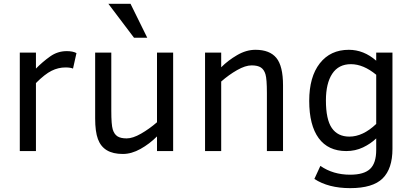

<svg xmlns="http://www.w3.org/2000/svg" viewBox="-20 -786 2145 999"><path d="M359.9 -429.2Q346.2 -435.1 320.8 -435.1Q283.2 -435.1 248.3 -417.7Q213.4 -400.4 167 -354V0H83V-512.2H167V-429.2Q202.1 -464.8 241 -492.4Q279.8 -520 327.1 -520Q358.9 -520 377.9 -509.8Z M796.9 0V-76.2Q757.8 -37.1 710.9 -11Q664.1 15.1 619.1 15.1Q567.9 15.1 535.9 -4.2Q503.9 -23.4 489.5 -62.3Q475.1 -101.1 475.1 -169.9V-512.2H559.1V-210Q559.1 -136.7 566.7 -112.3Q574.2 -87.9 590.8 -76.9Q607.4 -65.9 639.2 -65.9Q670.9 -65.9 713.9 -90.6Q756.8 -115.2 796.9 -149.9V-512.2H880.9V0ZM677.2 -589.8 543.9 -766.1H659.2L746.1 -589.8Z M1368.7 0V-301.8Q1368.7 -375 1361.3 -399.4Q1354 -423.8 1337.4 -434.8Q1320.8 -445.8 1289.1 -445.8Q1256.8 -445.8 1213.9 -421.4Q1170.9 -397 1130.9 -361.8V0H1046.9V-512.2H1130.9V-436Q1166.5 -471.7 1213.9 -499.3Q1261.2 -526.9 1309.1 -526.9Q1383.3 -526.9 1418 -484.6Q1452.6 -442.4 1452.6 -341.8V0Z M2022 -11.2Q2022 91.8 1970.9 142.3Q1919.9 192.9 1801.8 192.9Q1689 192.9 1615.7 145L1647 77.1Q1712.9 123 1801.8 123Q1873.5 123 1905.5 93Q1937.5 63 1937.5 -5.9V-65.9Q1908.7 -38.1 1868.7 -19Q1828.6 0 1781.7 0Q1687.5 0 1638.2 -67.1Q1588.9 -134.3 1588.9 -261.2Q1588.9 -386.2 1644 -456.5Q1699.2 -526.9 1794.9 -526.9Q1872.6 -526.9 1937.5 -470.2V-512.2H2022ZM1937.5 -397Q1870.6 -452.1 1805.7 -452.1Q1741.7 -452.1 1708.7 -402.3Q1675.8 -352.5 1675.8 -263.2Q1675.8 -164.6 1706.5 -119.9Q1737.3 -75.2 1797.9 -75.2Q1868.2 -75.2 1937.5 -141.1Z"/></svg>

Font: ClearSansRegular
Style: Regular
Weight: 400
Foundry: Intel Corporation
Version: Version 1.00